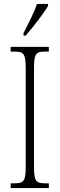

<svg xmlns="http://www.w3.org/2000/svg" viewBox="-20 -951 302 971"><path d="M99 -784V-771H110C150 -817 203 -886 223 -921V-931H167C152 -886 128 -841 99 -784ZM34 0H227V-24H208C161 -24 152 -36 152 -109V-605C152 -679 161 -690 208 -690H227V-714H34V-690H54C100 -690 110 -679 110 -605V-108C110 -35 100 -24 54 -24H34Z"/></svg>

Font: Noto Serif Sinhala ExtraCondensed ExtraLight
Style: Regular
Weight: 200
Width: 2
Designer: Jelle Bosma - Monotype Design Team
Foundry: Monotype Imaging Inc.
Version: Version 2.007